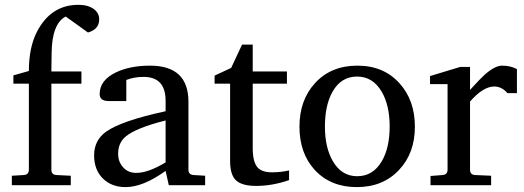

<svg xmlns="http://www.w3.org/2000/svg" viewBox="-20 -764 2162 792"><path d="M389.2 -684.1Q389.2 -643.1 342.8 -629.9Q340.3 -632.3 296.1 -663.6Q252 -694.8 251 -695.8Q194.3 -666.5 192.9 -544.9L191.9 -469.2H315.9V-418.9H191.9V-64Q191.9 -43 212.9 -42L272 -39.1V0H28.8V-39.1L78.1 -42Q99.1 -43.5 99.1 -64V-418.9H35.2V-453.1L99.1 -471.2Q99.1 -568.8 132.8 -633.8Q190.4 -744.1 303.2 -744.1Q344.2 -744.1 367.7 -726.1Q389.2 -709.5 389.2 -684.1Z M826.2 0H676.3L663.1 -59.1Q570.3 7.8 498 7.8Q441.9 7.8 406.2 -25.9Q368.2 -62 368.2 -123Q368.2 -185.5 417.5 -220.7Q480.5 -265.6 663.1 -305.2V-348.1Q663.1 -446.8 572.3 -446.8Q532.7 -446.8 501 -434.1V-347.2H428.2Q391.1 -347.2 391.1 -376Q391.1 -433.1 458 -465.3Q516.1 -493.2 599.1 -493.2Q757.3 -493.2 757.3 -344.2V-64Q757.3 -43.5 778.3 -42L826.2 -39.1ZM663.1 -94.2V-267.1Q540.5 -236.3 497.6 -200.2Q467.3 -173.8 467.3 -129.9Q467.3 -97.2 486.8 -75.2Q507.3 -50.8 542 -50.8Q591.3 -50.8 663.1 -94.2Z M1172.4 -21Q1103.5 2.9 1036.6 2.9Q979 2.9 954.1 -19.5Q929.2 -42 929.2 -100.1V-418.9H865.2V-452.1L933.6 -483.9L978.5 -580.1H1022.5V-469.2H1163.6V-418.9H1022.5V-152.8Q1022.5 -95.7 1042.5 -73.2Q1060.5 -53.2 1102.5 -53.2Q1138.7 -53.2 1172.4 -61Z M1691.4 -241.2Q1691.4 -132.8 1626.5 -63.5Q1560.1 7.8 1452.1 7.8Q1344.2 7.8 1278.8 -62.5Q1215.3 -131.3 1215.3 -241.2Q1215.3 -351.1 1279.3 -420.9Q1345.2 -493.2 1454.1 -493.2Q1563 -493.2 1628.4 -419.9Q1691.4 -350.1 1691.4 -241.2ZM1587.4 -242.2Q1587.4 -329.6 1554.2 -386.2Q1517.6 -448.2 1453.1 -448.2Q1387.2 -448.2 1352.1 -386.2Q1320.3 -330.6 1320.3 -242.2Q1320.3 -155.3 1353 -99.1Q1389.2 -37.1 1453.1 -37.1Q1518.6 -37.1 1554.7 -98.6Q1587.4 -154.3 1587.4 -242.2Z M2112.3 -379.9H2073.2Q2049.3 -407.2 2019 -407.2Q1973.1 -407.2 1918.9 -345.2V-64Q1918.9 -43 1939.9 -42L2005.9 -39.1V0H1755.9V-38.1L1805.2 -42Q1826.2 -43.5 1826.2 -64V-417H1753.9V-450.2L1877.9 -487.8H1918.9V-393.1Q1961.9 -440.4 1978.5 -455.1Q2021 -493.2 2051.3 -493.2Q2085.9 -493.2 2112.3 -479Z"/></svg>

Font: Ezra SIL SR
Style: Regular
Weight: 400
Designer: Development by SIL's NRSI team. OpenType tables by Ralph Hancock ( hancock@dircon.co.uk ).
Foundry: Development by SIL's NRSI team.
Version: Version 2.51; 2007